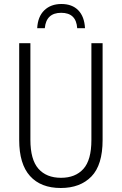

<svg xmlns="http://www.w3.org/2000/svg" viewBox="-20 -930 609 960"><path d="M493 -230Q493 -105 437 -47.5Q381 10 284 10Q184 10 130 -50Q76 -110 76 -230V-714H132V-231Q132 -132 172 -86.5Q212 -41 285 -41Q357 -41 397 -85.5Q437 -130 437 -230V-714H493ZM287 -910Q341 -910 371.5 -878.5Q402 -847 405 -789H366Q361 -866 286 -866Q211 -866 204 -789H166Q169 -847 201.5 -878.5Q234 -910 287 -910Z"/></svg>

Font: Noto Sans Condensed Light
Style: Regular
Weight: 300
Width: 3
Designer: Monotype Design Team
Foundry: Monotype Imaging Inc.
Version: Version 2.013; ttfautohint (v1.8.4.7-5d5b)